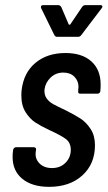

<svg xmlns="http://www.w3.org/2000/svg" viewBox="-20 -720 418 746"><path d="M29 -110Q29 -123 30 -129L31 -138Q32 -142 35 -145Q38 -148 42 -148H111Q116 -148 118.5 -145Q121 -142 120 -138L119 -131Q115 -104 133 -85.5Q151 -67 182 -67Q214 -67 234.5 -87.5Q255 -108 255 -138Q255 -166 235 -180.5Q215 -195 171 -215Q139 -230 117.5 -244Q96 -258 79.5 -284Q63 -310 63 -348Q63 -362 64 -370Q72 -438 118 -476Q164 -514 234 -514Q299 -514 335 -481.5Q371 -449 371 -392Q371 -377 370 -369V-366Q368 -356 359 -356H292Q282 -356 284 -366V-373L285 -382Q285 -406 269 -422Q253 -438 226 -438Q197 -438 177 -419Q157 -400 153 -373Q151 -352 161 -338Q171 -324 186.5 -315.5Q202 -307 236 -291Q270 -274 292.5 -259.5Q315 -245 332 -219Q349 -193 349 -156Q349 -83 300 -38.5Q251 6 171 6Q105 6 67 -25Q29 -56 29 -110ZM139 -693Q139 -700 148 -700H207Q213 -700 218 -693L247 -625Q248 -624 250 -624Q252 -624 253 -625L299 -693Q304 -700 311 -700H371Q376 -700 377.5 -696.5Q379 -693 375 -688L296 -584Q291 -577 284 -577H201Q195 -577 191 -584L140 -688Q139 -690 139 -693Z"/></svg>

Font: Barlow Condensed Medium
Style: Italic
Weight: 500
Width: 3
Italic angle: -7°
Designer: Jeremy Tribby
Foundry: Tribby Type
Version: Version 1.408